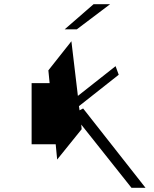

<svg xmlns="http://www.w3.org/2000/svg" viewBox="-20 -897 737 917"><path d="M370 -280 253 -135 246 -208H131V-500H217L211 -561L321 -700L352 -439L532 -581L547 -540L357 -390L360 -370L377 -379L675 0H608L368 -302ZM289 -757 427 -877H506L347 -757Z"/></svg>

Font: Montserrat-Alt1 Light
Style: Regular
Weight: 300
Designer: Differentunic
Foundry: Differentunic
Version: Version 7.222